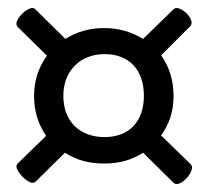

<svg xmlns="http://www.w3.org/2000/svg" viewBox="-20 -550 522 479"><path d="M337 -169 413 -94C415 -92 418 -91 421 -91C436 -91 459 -116 459 -132C459 -135 458 -138 456 -140L382 -212C403 -242 413 -273 413 -310C413 -349 403 -382 382 -412L455 -485C457 -487 458 -490 458 -493C458 -508 436 -530 420 -530C417 -530 414 -528 412 -526L337 -453C307 -471 275 -480 240 -480C204 -480 172 -471 143 -453L68 -527C66 -529 64 -530 61 -530C46 -530 21 -505 21 -491C21 -488 22 -485 24 -483L97 -411C75 -380 65 -348 65 -310C65 -273 75 -241 95 -211L24 -142C22 -140 21 -137 21 -134C22 -120 48 -94 61 -94C64 -94 67 -95 69 -97L142 -169C170 -151 201 -142 240 -142C278 -142 309 -151 337 -169ZM241 -208C178 -208 138 -248 138 -311C138 -373 180 -415 241 -415C302 -415 339 -376 339 -311C339 -247 302 -208 241 -208Z"/></svg>

Font: Tajawal Medium
Style: Regular
Weight: 500
Designer: Boutros Fonts
Foundry: Created by Boutros International 2017
Version: Version 1.700